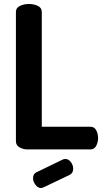

<svg xmlns="http://www.w3.org/2000/svg" viewBox="-20 -751 523 965"><path d="M117 0Q96 0 78 -10.5Q60 -21 60 -41V-691Q60 -712 80.5 -721.5Q101 -731 125 -731Q150 -731 170 -721.5Q190 -712 190 -691V-114H435Q454 -114 463.5 -96.5Q473 -79 473 -57Q473 -36 463.5 -18Q454 0 435 0ZM186 194Q170 194 158 177.5Q146 161 146 145Q146 123 163 115L295 51Q302 48 308 48Q325 48 336.5 64Q348 80 348 97Q348 119 330 128L200 190Q196 191 193 192.5Q190 194 186 194Z"/></svg>

Font: Dosis
Style: Bold
Weight: 700
Designer: EdgarTolentino, PabloImpallari, IginoMarini
Foundry: EdgarTolentino, PabloImpallari, IginoMarini
Version: Version 3.001; ttfautohint (v1.8.2)